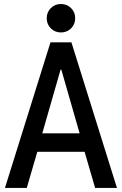

<svg xmlns="http://www.w3.org/2000/svg" viewBox="-20 -929 602 949"><path d="M4.4 0 229.5 -719.7H333L558.1 0H450.2L389.6 -208L380.4 -246.1L283.2 -584.5H279.3L182.1 -246.1L172.9 -208L112.3 0ZM126.5 -178.7V-270H436V-178.7ZM281.2 -768.6Q251.5 -768.6 231.2 -788.8Q210.9 -809.1 210.9 -838.9Q210.9 -868.7 231.2 -888.9Q251.5 -909.2 281.2 -909.2Q311 -909.2 331.3 -888.9Q351.6 -868.7 351.6 -838.9Q351.6 -809.1 331.3 -788.8Q311 -768.6 281.2 -768.6Z"/></svg>

Font: Reddit Mono Medium
Style: Regular
Weight: 500
Monospace: yes
Designer: Stephen Hutchings
Foundry: Reddit
Version: Version 1.014